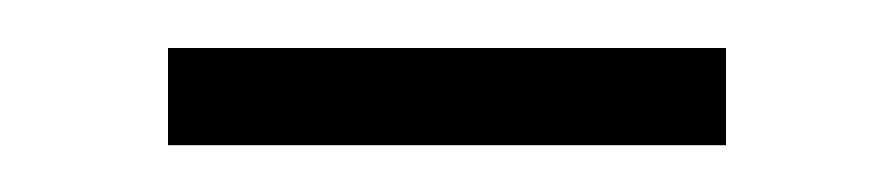

<svg xmlns="http://www.w3.org/2000/svg" viewBox="-20 -337 372 80"><path d="M50 -317H282.5V-276.5H50Z"/></svg>

Font: o
Style: Regular
Weight: 300
Designer: Lukasz Dziedzic
Foundry: Lukasz Dziedzic
Version: Version 1.104; Western+Polish opensource; ttfautohint (v1.8.